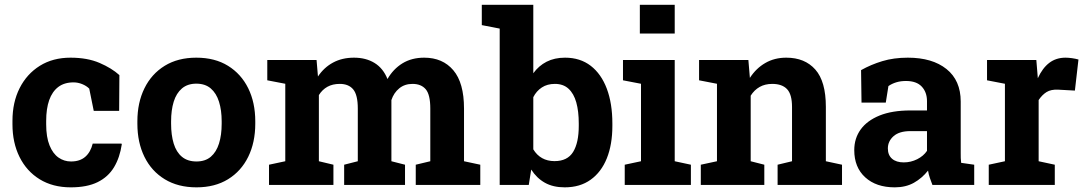

<svg xmlns="http://www.w3.org/2000/svg" viewBox="-20 -782 4593 812"><path d="M279.3 10.3Q203.1 10.3 147.7 -23.9Q92.3 -58.1 62.5 -118.4Q32.7 -178.7 32.7 -256.3V-271Q32.7 -349.1 63 -409.2Q93.3 -469.2 148.4 -503.7Q203.6 -538.1 278.3 -538.1Q349.6 -538.1 401.1 -515.9Q452.6 -493.7 484.9 -464.4L483.9 -313H376.5L357.4 -407.2Q345.7 -418.9 327.6 -426.3Q309.6 -433.6 291 -433.6Q252 -433.6 226.3 -414.1Q200.7 -394.5 188 -358.4Q175.3 -322.3 175.3 -271V-256.3Q175.3 -202.1 189.5 -167.2Q203.6 -132.3 227.3 -115.7Q251 -99.1 280.3 -99.1Q317.9 -99.1 340.6 -118.9Q363.3 -138.7 372.1 -174.8H493.7L495.1 -171.9Q486.8 -115.7 462.2 -74.7Q437.5 -33.7 392.8 -11.7Q348.1 10.3 279.3 10.3Z M811 10.3Q732.9 10.3 676.8 -23.9Q620.6 -58.1 590.8 -118.9Q561 -179.7 561 -258.8V-269Q561 -347.7 590.8 -408.4Q620.6 -469.2 676.5 -503.7Q732.4 -538.1 810.1 -538.1Q888.7 -538.1 944.3 -503.7Q1000 -469.2 1029.8 -408.7Q1059.6 -348.1 1059.6 -269V-258.8Q1059.6 -179.7 1029.8 -118.9Q1000 -58.1 944.3 -23.9Q888.7 10.3 811 10.3ZM811 -99.1Q848.1 -99.1 871.6 -119.1Q895 -139.2 906.2 -175Q917.5 -210.9 917.5 -258.8V-269Q917.5 -315.9 906.2 -351.8Q895 -387.7 871.3 -408Q847.7 -428.2 810.1 -428.2Q773.4 -428.2 749.5 -408Q725.6 -387.7 714.6 -351.8Q703.6 -315.9 703.6 -269V-258.8Q703.6 -210.9 714.6 -174.8Q725.6 -138.7 749.5 -118.9Q773.4 -99.1 811 -99.1Z M1117.7 0V-85.4L1186.5 -100.1V-427.7L1110.4 -442.4V-528.3H1318.8L1324.7 -458.5Q1350.1 -496.6 1388.4 -517.3Q1426.8 -538.1 1477.1 -538.1Q1527.8 -538.1 1564.2 -515.6Q1600.6 -493.2 1618.7 -447.8Q1643.1 -490.2 1682.1 -514.2Q1721.2 -538.1 1773.9 -538.1Q1852.1 -538.1 1897.2 -484.9Q1942.4 -431.6 1942.4 -322.8V-100.1L2011.2 -85.4V0H1738.3V-85.4L1799.8 -100.1V-323.2Q1799.8 -381.8 1780.5 -404.5Q1761.2 -427.2 1724.6 -427.2Q1691.4 -427.2 1668.5 -408.4Q1645.5 -389.6 1635.3 -358.9V-100.1L1692.9 -85.4V0H1435.5V-85.4L1493.2 -100.1V-323.2Q1493.2 -380.4 1473.9 -403.8Q1454.6 -427.2 1417 -427.2Q1386.7 -427.2 1364.7 -415Q1342.8 -402.8 1328.6 -379.9V-100.1L1390.1 -85.4V0Z M2368.2 10.3Q2319.3 10.3 2284.7 -9Q2250 -28.3 2226.6 -64.9L2216.3 0H2093.3V-661.1L2017.6 -675.8V-761.7H2235.4V-472.2Q2258.3 -503.9 2291.7 -521Q2325.2 -538.1 2369.6 -538.1Q2433.6 -538.1 2478.3 -503.7Q2522.9 -469.2 2546.4 -406.7Q2569.8 -344.2 2569.8 -259.8V-249.5Q2569.8 -170.9 2546.4 -112.5Q2522.9 -54.2 2478 -22Q2433.1 10.3 2368.2 10.3ZM2325.2 -100.6Q2379.9 -100.6 2403.8 -139.4Q2427.7 -178.2 2427.7 -249.5V-259.8Q2427.7 -311.5 2417.2 -348.9Q2406.7 -386.2 2384.5 -406.7Q2362.3 -427.2 2326.7 -427.2Q2294.4 -427.2 2271.5 -412.1Q2248.5 -397 2235.4 -371.1V-150.4Q2250 -126 2272.7 -113.3Q2295.4 -100.6 2325.2 -100.6Z M2622.1 0V-85.4L2690.9 -100.1V-427.7L2614.7 -442.4V-528.3H2833.5V-100.1L2901.9 -85.4V0ZM2686 -640.1V-761.7H2833.5V-640.1Z M2943.8 0V-85.4L3012.2 -100.1V-427.7L2936.5 -442.4V-528.3H3145L3151.4 -452.6Q3177.7 -493.2 3216.6 -515.6Q3255.4 -538.1 3305.2 -538.1Q3383.8 -538.1 3428.2 -487.8Q3472.7 -437.5 3472.7 -330.1V-100.1L3541 -85.4V0H3268.6V-85.4L3329.6 -100.1V-329.6Q3329.6 -382.8 3308.6 -405Q3287.6 -427.2 3246.1 -427.2Q3215.3 -427.2 3192.6 -414.3Q3169.9 -401.4 3154.8 -377.4V-100.1L3212.4 -85.4V0Z M3764.2 10.3Q3685.5 10.3 3639.2 -32Q3592.8 -74.2 3592.8 -147Q3592.8 -196.8 3619.9 -234.4Q3647 -272 3700 -293.5Q3752.9 -314.9 3830.6 -314.9H3900.4V-354Q3900.4 -392.1 3878.2 -415.8Q3856 -439.5 3811.5 -439.5Q3788.6 -439.5 3770.3 -433.8Q3752 -428.2 3737.3 -418L3726.1 -348.1H3623.5L3621.6 -485.4Q3663.1 -508.8 3711.4 -523.4Q3759.8 -538.1 3819.3 -538.1Q3922.9 -538.1 3982.9 -490Q4043 -441.9 4043 -352.5V-134.8Q4043 -124 4043.2 -113.5Q4043.5 -103 4044.9 -93.3L4100.1 -85.4V0H3923.3Q3918 -13.7 3912.6 -29.3Q3907.2 -44.9 3904.8 -60.5Q3879.4 -28.3 3845 -9Q3810.5 10.3 3764.2 10.3ZM3802.2 -95.2Q3832 -95.2 3858.9 -108.6Q3885.7 -122.1 3900.4 -144V-227.5H3830.1Q3783.2 -227.5 3759 -206.1Q3734.9 -184.6 3734.9 -154.3Q3734.9 -126 3752.7 -110.6Q3770.5 -95.2 3802.2 -95.2Z M4161.6 0V-85.4L4230 -100.1V-427.7L4154.3 -442.4V-528.3H4362.8L4368.2 -462.9L4369.1 -451.2Q4388.7 -494.1 4417.5 -516.1Q4446.3 -538.1 4486.3 -538.1Q4499 -538.1 4514.2 -535.9Q4529.3 -533.7 4541 -530.3L4525.9 -398.9L4455.1 -402.8Q4424.8 -404.3 4406 -392.6Q4387.2 -380.9 4372.6 -358.9V-100.1L4440.9 -85.4V0Z"/></svg>

Font: Robotiche
Style: Bold
Weight: 700
Designer: Google
Version: Version 2.001